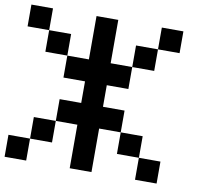

<svg xmlns="http://www.w3.org/2000/svg" viewBox="-84 -983 1057 967"><g transform="rotate(10 444.5 -500.0)"><path d="M0 -110.4Q0 -138.7 0 -222.7Q27.3 -222.7 110.4 -222.7Q110.4 -194.3 110.4 -110.4Q83 -110.4 0 -110.4ZM667 -110.4Q667 -138.7 667 -222.7Q694.3 -222.7 777.3 -222.7Q777.3 -194.3 777.3 -110.4Q750 -110.4 667 -110.4ZM110.4 -222.7Q110.4 -250 110.4 -333Q138.7 -333 222.7 -333Q222.7 -305.7 222.7 -222.7Q194.3 -222.7 110.4 -222.7ZM554.7 -222.7Q554.7 -250 554.7 -333Q583 -333 667 -333Q667 -305.7 667 -222.7Q638.7 -222.7 554.7 -222.7ZM110.4 -667Q110.4 -694.3 110.4 -777.3Q138.7 -777.3 222.7 -777.3Q222.7 -750 222.7 -667Q194.3 -667 110.4 -667ZM554.7 -667Q554.7 -694.3 554.7 -777.3Q583 -777.3 667 -777.3Q667 -750 667 -667Q638.7 -667 554.7 -667ZM0 -777.3Q0 -805.7 0 -888.7Q27.3 -888.7 110.4 -888.7Q110.4 -861.3 110.4 -777.3Q83 -777.3 0 -777.3ZM333 -110.4Q333 -166 333 -333Q305.7 -333 222.7 -333Q222.7 -360.4 222.7 -444.3Q250 -444.3 333 -444.3Q333 -471.7 333 -554.7Q305.7 -554.7 222.7 -554.7Q222.7 -583 222.7 -667Q250 -667 333 -667Q333 -721.7 333 -888.7Q360.4 -888.7 444.3 -888.7Q444.3 -833 444.3 -667Q471.7 -667 554.7 -667Q554.7 -638.7 554.7 -554.7Q527.3 -554.7 444.3 -554.7Q444.3 -527.3 444.3 -444.3Q471.7 -444.3 554.7 -444.3Q554.7 -417 554.7 -333Q527.3 -333 444.3 -333Q444.3 -277.3 444.3 -110.4Q417 -110.4 333 -110.4ZM667 -777.3Q667 -805.7 667 -888.7Q694.3 -888.7 777.3 -888.7Q777.3 -861.3 777.3 -777.3Q750 -777.3 667 -777.3Z"/></g></svg>

Font: Ingsat TST_CRD
Style: Regular
Weight: 300
Designer: Tofik Waleny
Version: 1.0